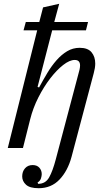

<svg xmlns="http://www.w3.org/2000/svg" viewBox="-20 -780 564 1012"><path d="M184 212Q137 212 117 193.5Q97 175 97 150Q97 124 112 107Q127 90 152 90Q175 90 187.5 104Q200 118 200 138Q200 147 196 160Q192 173 178 182L181 189Q220 189 239 155Q258 121 274 60L399 -412Q402 -425 402 -435Q402 -464 374 -464Q347 -464 313 -437.5Q279 -411 245 -367Q211 -323 182.5 -267Q154 -211 139 -151L101 0H21L176 -620H104L116 -664H187L207 -741L292 -760L266 -664H444L433 -620H255L178 -322L186 -319Q207 -358 229.5 -395.5Q252 -433 278 -462.5Q304 -492 334 -510Q364 -528 400 -528Q443 -528 462.5 -504.5Q482 -481 482 -445Q482 -423 474 -394L357 47Q337 121 293.5 166.5Q250 212 184 212Z"/></svg>

Font: IBM Plex Serif
Style: Italic
Weight: 400
Italic angle: -14°
Designer: Mike Abbink, Paul van der Laan, Pieter van Rosmalen
Foundry: Bold Monday
Version: Version 3.001